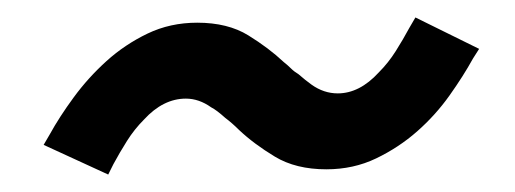

<svg xmlns="http://www.w3.org/2000/svg" viewBox="-20 -441 590 220"><path d="M529 -385 522 -374Q511 -354 495 -331.5Q479 -309 458 -290.5Q437 -272 411 -259.5Q385 -247 354 -247Q319 -247 295 -261.5Q271 -276 254 -292Q250 -296 246 -299.5Q242 -303 238 -306Q228 -315 222 -318Q208 -328 193 -328Q167 -328 145 -304Q134 -293 125.5 -279.5Q117 -266 110 -253L104 -241L30 -275L37 -287Q48 -307 64.5 -329.5Q81 -352 102 -371Q123 -390 149 -402.5Q175 -415 206 -415Q241 -415 264.5 -400.5Q288 -386 305 -370Q310 -366 313.5 -362.5Q317 -359 322 -356Q330 -349 337 -344Q351 -334 367 -334Q392 -334 414 -358Q425 -369 433.5 -382.5Q442 -396 449 -409L456 -421Z"/></svg>

Font: Codetta
Style: Bold Italic
Weight: 700
Italic angle: -11°
Designer: Ulrich Proeller
Foundry: PROSA GmbH
Version: Version 2.00;September 29, 2018;FontCreator 11.5.0.2427 64-b